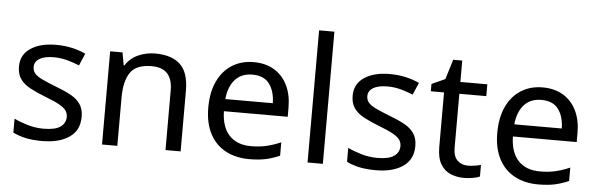

<svg xmlns="http://www.w3.org/2000/svg" viewBox="-49 -925 3421 1100"><g transform="rotate(5 1661.5 -375.0)"><path d="M434 -148Q434 -70 376 -30Q318 10 220 10Q164 10 123.5 1Q83 -8 52 -24V-104Q84 -88 129.5 -74.5Q175 -61 222 -61Q289 -61 319 -82.5Q349 -104 349 -140Q349 -160 338 -176Q327 -192 298.5 -208Q270 -224 217 -244Q165 -264 128 -284Q91 -304 71 -332Q51 -360 51 -404Q51 -472 106.5 -509Q162 -546 252 -546Q301 -546 343.5 -536.5Q386 -527 423 -510L393 -440Q359 -454 322 -464Q285 -474 246 -474Q192 -474 163.5 -456.5Q135 -439 135 -409Q135 -387 148 -371.5Q161 -356 191.5 -341.5Q222 -327 273 -307Q324 -288 360 -268Q396 -248 415 -219.5Q434 -191 434 -148Z M822 -546Q918 -546 967 -499.5Q1016 -453 1016 -349V0H929V-343Q929 -472 809 -472Q720 -472 686 -422Q652 -372 652 -278V0H564V-536H635L648 -463H653Q679 -505 725 -525.5Q771 -546 822 -546Z M1389 -546Q1458 -546 1507.5 -516Q1557 -486 1583.5 -431.5Q1610 -377 1610 -304V-251H1243Q1245 -160 1289.5 -112.5Q1334 -65 1414 -65Q1465 -65 1504.5 -74.5Q1544 -84 1586 -102V-25Q1545 -7 1505 1.5Q1465 10 1410 10Q1334 10 1275.5 -21Q1217 -52 1184.5 -113.5Q1152 -175 1152 -264Q1152 -352 1181.5 -415Q1211 -478 1264.5 -512Q1318 -546 1389 -546ZM1388 -474Q1325 -474 1288.5 -433.5Q1252 -393 1245 -321H1518Q1517 -389 1486 -431.5Q1455 -474 1388 -474Z M1834 0H1746V-760H1834Z M2353 -148Q2353 -70 2295 -30Q2237 10 2139 10Q2083 10 2042.5 1Q2002 -8 1971 -24V-104Q2003 -88 2048.5 -74.5Q2094 -61 2141 -61Q2208 -61 2238 -82.5Q2268 -104 2268 -140Q2268 -160 2257 -176Q2246 -192 2217.5 -208Q2189 -224 2136 -244Q2084 -264 2047 -284Q2010 -304 1990 -332Q1970 -360 1970 -404Q1970 -472 2025.5 -509Q2081 -546 2171 -546Q2220 -546 2262.5 -536.5Q2305 -527 2342 -510L2312 -440Q2278 -454 2241 -464Q2204 -474 2165 -474Q2111 -474 2082.5 -456.5Q2054 -439 2054 -409Q2054 -387 2067 -371.5Q2080 -356 2110.5 -341.5Q2141 -327 2192 -307Q2243 -288 2279 -268Q2315 -248 2334 -219.5Q2353 -191 2353 -148Z M2662 -62Q2682 -62 2703 -65.5Q2724 -69 2737 -73V-6Q2723 1 2697 5.5Q2671 10 2647 10Q2605 10 2569.5 -4.5Q2534 -19 2512 -55Q2490 -91 2490 -156V-468H2414V-510L2491 -545L2526 -659H2578V-536H2733V-468H2578V-158Q2578 -109 2601.5 -85.5Q2625 -62 2662 -62Z M3051 -546Q3120 -546 3169.5 -516Q3219 -486 3245.5 -431.5Q3272 -377 3272 -304V-251H2905Q2907 -160 2951.5 -112.5Q2996 -65 3076 -65Q3127 -65 3166.5 -74.5Q3206 -84 3248 -102V-25Q3207 -7 3167 1.5Q3127 10 3072 10Q2996 10 2937.5 -21Q2879 -52 2846.5 -113.5Q2814 -175 2814 -264Q2814 -352 2843.5 -415Q2873 -478 2926.5 -512Q2980 -546 3051 -546ZM3050 -474Q2987 -474 2950.5 -433.5Q2914 -393 2907 -321H3180Q3179 -389 3148 -431.5Q3117 -474 3050 -474Z"/></g></svg>

Font: Noto Sans Warang Citi
Style: Regular
Weight: 400
Designer: Mangu Purty
Foundry: Mangu Purty
Version: Version 3.002; ttfautohint (v1.8.4.7-5d5b)